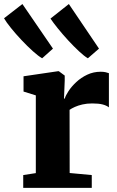

<svg xmlns="http://www.w3.org/2000/svg" viewBox="-80 -910 568 930"><path d="M32.5 0V-62L93.5 -71.5V-448L34 -466.5V-540.5L200.5 -565H205L233.5 -544V-520L230 -432.5H233.5Q238 -447.5 252.2 -469.2Q266.5 -491 289.5 -512.5Q312.5 -534 342.5 -548.2Q372.5 -562.5 408 -562.5Q421.5 -562.5 431.5 -560.2Q441.5 -558 447.5 -555.5V-390Q436 -399 417.2 -404Q398.5 -409 366.5 -409Q340.5 -409 319.2 -404Q298 -399 282.5 -392Q267 -385 257 -378L257.5 -72L364.5 -62V0ZM123.5 -628Q106 -638 79 -662.2Q52 -686.5 23.8 -716.5Q-4.5 -746.5 -27.2 -774.8Q-50 -803 -60.5 -821.5L28.5 -890.5L176.5 -674.5L124.5 -628ZM345 -628Q328 -638 302.8 -661.5Q277.5 -685 250.5 -714.2Q223.5 -743.5 200.5 -772Q177.5 -800.5 164.5 -820L253.5 -890.5L399.5 -674.5L346 -628Z"/></svg>

Font: Merriweather 28pt Black
Style: Regular
Weight: 900
Version: Version 2.100